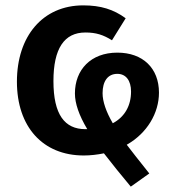

<svg xmlns="http://www.w3.org/2000/svg" viewBox="-20 -564 656 715"><path d="M572 -219C572 -310 512 -368 417 -368C318 -368 259 -304 259 -216C259 -179 274 -135 305 -83H298C221 -83 179 -137 179 -262C179 -383 219 -443 298 -443C338 -443 365 -434 397 -414L448 -496C403 -529 355 -544 290 -544C139 -544 43 -429 43 -260C43 -92 139 15 292 15C317 15 342 12 367 7C398 47 431 88 467 131L536 82C496 32 468 -4 452 -25C528 -68 572 -143 572 -219ZM362 -217C362 -261 381 -289 417 -289C449 -289 468 -264 468 -223C468 -171 445 -129 400 -105C375 -148 362 -186 362 -217Z"/></svg>

Font: Fira Sans Medium
Style: Regular
Weight: 500
Designer: Carrois Corporate & Edenspiekermann AG
Foundry: Carrois Corporate GbR & Edenspiekermann AG
Version: Version 4.203